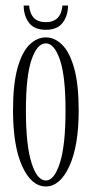

<svg xmlns="http://www.w3.org/2000/svg" viewBox="-20 -662 333 693"><path d="M145.5 11Q93.5 11 60.2 -62Q27 -135 27 -263.5Q27 -357.5 43 -415.5Q59 -473.5 86 -500.2Q113 -527 145.5 -527Q177.5 -527 204.5 -500.2Q231.5 -473.5 247.8 -415.5Q264 -357.5 264 -263.5Q264 -135 230.2 -62Q196.5 11 145.5 11ZM145.5 -10.5Q176 -10.5 196.2 -74Q216.5 -137.5 216.5 -263.5Q216.5 -387.5 196.2 -446.5Q176 -505.5 145.5 -505.5Q114 -505.5 93.8 -446.5Q73.5 -387.5 73.5 -263.5Q73.5 -137.5 93.8 -74Q114 -10.5 145.5 -10.5ZM145 -554.5Q103.5 -554.5 84.5 -580Q65.5 -605.5 65.5 -642H85Q90.5 -582 145 -582Q200 -582 205.5 -642H225.5Q225.5 -605.5 206.2 -580Q187 -554.5 145 -554.5Z"/></svg>

Font: Imbue 50pt ExtraLight
Style: Regular
Weight: 200
Designer: Tyler Finck
Foundry: Etcetera Type Company
Version: Version 1.102; ttfautohint (v1.8.3)